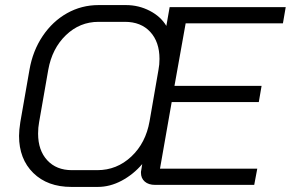

<svg xmlns="http://www.w3.org/2000/svg" viewBox="-20 -728 1145 756"><path d="M55 -193Q55 -215 60 -247L96 -453Q109 -528 148 -586Q187 -644 244 -676Q301 -708 368 -708H476Q526 -708 569.5 -685.5Q613 -663 635 -626L648 -700H1105L1094 -636H711L667 -390H1010L999 -326H656L610 -64H993L981 0H591Q565 0 550 -13Q535 -26 535 -48Q535 -54 536 -57L540 -82Q505 -41 459 -16.5Q413 8 365 8H261Q167 8 111 -47Q55 -102 55 -193ZM363 -58Q440 -58 497 -111.5Q554 -165 569 -251L604 -453Q608 -473 608 -496Q608 -563 571.5 -602.5Q535 -642 472 -642H368Q294 -642 239.5 -589.5Q185 -537 170 -453L134 -247Q130 -226 130 -202Q130 -136 166 -97Q202 -58 263 -58Z"/></svg>

Font: Bai Jamjuree
Style: Italic
Weight: 400
Italic angle: -10°
Version: Version 1.000; ttfautohint (v1.6)